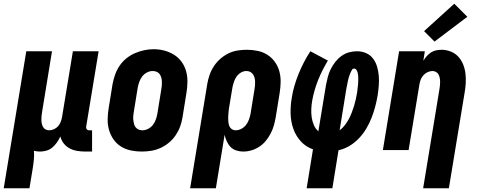

<svg xmlns="http://www.w3.org/2000/svg" viewBox="-54 -805 2574 1030"><path d="M-34 205 87 -530H225L172 -206Q170 -195 169 -184.5Q168 -174 168 -163.5Q168 -153 170 -143Q172 -133 176.5 -124.5Q181 -116 190 -111Q199 -106 209 -106Q223 -106 236 -112Q249 -118 258 -128.5Q267 -139 272 -152Q277 -165 279 -178L337 -530H475L408 -124Q407 -117 411.5 -111.5Q416 -106 423 -106H440V8H404Q382 8 360 4.5Q338 1 319.5 -9Q301 -19 288 -35.5Q275 -52 270 -73Q262 -56 251.5 -41Q241 -26 227 -14Q213 -2 195.5 3Q178 8 161 8Q153 8 144.5 7Q136 6 128 4Q130 28 127.5 53Q125 78 121 102L104 205Z M706 8Q676 8 647.5 2Q619 -4 595 -19Q571 -34 555 -57Q539 -80 531 -107.5Q523 -135 523.5 -165Q524 -195 529 -225L550 -355Q555 -380 563.5 -404.5Q572 -429 587 -451.5Q602 -474 623.5 -491.5Q645 -509 669.5 -519.5Q694 -530 719 -535.5Q744 -541 770 -541Q800 -541 828 -533.5Q856 -526 880 -511Q904 -496 920.5 -473Q937 -450 944.5 -422.5Q952 -395 951.5 -365Q951 -335 946 -305L925 -175Q921 -150 912 -125.5Q903 -101 888 -79Q873 -57 852 -39.5Q831 -22 806.5 -11Q782 0 756.5 4Q731 8 706 8ZM709 -106Q725 -106 740 -113.5Q755 -121 765.5 -134Q776 -147 781.5 -162.5Q787 -178 790 -194L811 -324Q813 -335 814 -346Q815 -357 814.5 -368Q814 -379 811 -389.5Q808 -400 802 -408Q796 -416 786 -420Q776 -424 765 -424Q749 -424 734 -416Q719 -408 709 -395Q699 -382 693.5 -366.5Q688 -351 685 -336L664 -206Q662 -195 661 -184Q660 -173 661 -162.5Q662 -152 664.5 -141.5Q667 -131 673 -123Q679 -115 688.5 -110.5Q698 -106 709 -106Z M966 205 1058 -355Q1062 -379 1070.5 -403.5Q1079 -428 1093.5 -450Q1108 -472 1128 -489.5Q1148 -507 1171.5 -518.5Q1195 -530 1220.5 -534Q1246 -538 1270 -538Q1300 -538 1328.5 -532Q1357 -526 1380.5 -511Q1404 -496 1420.5 -473Q1437 -450 1444.5 -422.5Q1452 -395 1451.5 -365Q1451 -335 1446 -305L1425 -175Q1421 -153 1415 -131.5Q1409 -110 1398 -89Q1387 -68 1372 -49.5Q1357 -31 1337 -18Q1317 -5 1295 1.5Q1273 8 1250 8Q1231 8 1213 2Q1195 -4 1182.5 -17Q1170 -30 1162.5 -47Q1155 -64 1151 -82L1104 205ZM1210 -106Q1226 -106 1241 -114Q1256 -122 1266 -135Q1276 -148 1281.5 -163.5Q1287 -179 1290 -194L1311 -324Q1313 -335 1314 -346Q1315 -357 1314.5 -367.5Q1314 -378 1311.5 -388Q1309 -398 1303 -406.5Q1297 -415 1288 -419.5Q1279 -424 1268 -424Q1252 -424 1238 -415.5Q1224 -407 1215 -394Q1206 -381 1201 -366Q1196 -351 1193 -336L1174 -222Q1173 -210 1171.5 -198Q1170 -186 1170 -174.5Q1170 -163 1171 -151.5Q1172 -140 1176 -129.5Q1180 -119 1189.5 -112.5Q1199 -106 1210 -106Z M1591 205 1625 -4Q1587 -17 1560 -46.5Q1533 -76 1519.5 -114.5Q1506 -153 1505 -195.5Q1504 -238 1511 -279Q1516 -312 1525.5 -344.5Q1535 -377 1547.5 -408Q1560 -439 1576 -470Q1592 -501 1611 -530L1705 -480Q1690 -455 1676.5 -428.5Q1663 -402 1652.5 -375.5Q1642 -349 1634 -321.5Q1626 -294 1621 -266Q1617 -244 1616 -221Q1615 -198 1618 -176.5Q1621 -155 1629.5 -134.5Q1638 -114 1654 -101L1695 -350Q1699 -371 1704.5 -392Q1710 -413 1720 -433.5Q1730 -454 1744.5 -472.5Q1759 -491 1777.5 -504.5Q1796 -518 1817.5 -524Q1839 -530 1861 -530Q1887 -530 1910 -520Q1933 -510 1947.5 -490.5Q1962 -471 1969 -447Q1976 -423 1978 -397.5Q1980 -372 1978 -346Q1976 -320 1972 -294Q1967 -264 1959 -233.5Q1951 -203 1939.5 -173.5Q1928 -144 1911.5 -116Q1895 -88 1872.5 -64Q1850 -40 1822 -23Q1794 -6 1762 1L1729 205ZM1768 -106Q1783 -117 1795.5 -133Q1808 -149 1817 -166Q1826 -183 1833 -201Q1840 -219 1845.5 -237Q1851 -255 1855 -273.5Q1859 -292 1862 -310Q1863 -319 1864 -327.5Q1865 -336 1866 -345Q1867 -354 1867.5 -362.5Q1868 -371 1868 -380Q1868 -389 1867.5 -397.5Q1867 -406 1865 -414Q1863 -422 1858.5 -429.5Q1854 -437 1845 -437Q1838 -437 1834 -430Q1830 -423 1827 -416.5Q1824 -410 1821.5 -403Q1819 -396 1817 -389.5Q1815 -383 1813.5 -376Q1812 -369 1810.5 -362Q1809 -355 1808 -348Q1807 -341 1805 -335Z M2216 205 2303 -324Q2305 -335 2306 -345.5Q2307 -356 2307 -366.5Q2307 -377 2305 -387Q2303 -397 2298.5 -405.5Q2294 -414 2285 -419Q2276 -424 2266 -424Q2253 -424 2240 -418Q2227 -412 2217.5 -401.5Q2208 -391 2203 -378Q2198 -365 2196 -352L2138 0H2000L2087 -530H2225L2217 -479Q2225 -492 2235 -503.5Q2245 -515 2258 -523.5Q2271 -532 2285.5 -535Q2300 -538 2314 -538Q2340 -538 2364 -528.5Q2388 -519 2404.5 -501Q2421 -483 2430.5 -459.5Q2440 -436 2443 -410.5Q2446 -385 2444.5 -358.5Q2443 -332 2438 -305L2354 205ZM2277 -582 2221 -638 2383 -785 2453 -715Z"/></svg>

Font: Iosevka Curly Heavy Oblique
Style: Regular
Weight: 900
Italic angle: -9°
Monospace: yes
Designer: Belleve Invis
Foundry: Belleve Invis
Version: Version 11.1.0; ttfautohint (v1.8.3)